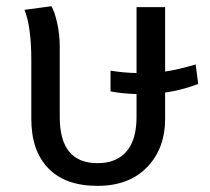

<svg xmlns="http://www.w3.org/2000/svg" viewBox="-20 -587 679 620"><path d="M620.1 -315.9Q565.9 -295.4 513.2 -288.1V-203.1Q513.2 -107.4 454.8 -47.1Q396.5 13.2 294.9 13.2Q190.9 13.2 136 -43.5Q81.1 -100.1 81.1 -203.1V-392.1Q81.1 -500.5 59.1 -555.2L146 -566.9Q156.2 -550.3 164.6 -512.9Q172.9 -475.6 172.9 -437V-209Q172.9 -60.1 294.9 -60.1Q356 -60.1 388.4 -97.9Q420.9 -135.7 420.9 -209V-283.2Q373.5 -284.7 336.9 -292V-358.9Q377.4 -352.1 420.9 -351.1V-564H513.2V-356Q554.2 -361.8 611.8 -378.9Z"/></svg>

Font: FiraGO
Style: Regular
Weight: 400
Designer: bBox Type
Foundry: bBox Type GmbH
Version: Version 1.001;PS 001.001;hotconv 1.0.88;makeotf.lib2.5.64775